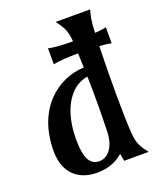

<svg xmlns="http://www.w3.org/2000/svg" viewBox="-140 -835 776 932"><g transform="rotate(-20 248.0 -368.5)"><path d="M342.3 0H468.8C445.3 -31.7 426.3 -52.7 421.9 -111.3C414.6 -203.6 415 -413.1 419.4 -564.5C442.4 -563 463.9 -560.5 480.5 -556.6V-639.6C464.4 -635.7 443.8 -633.3 421.9 -631.8V-634.8C424.3 -694.3 429.7 -714.8 438.5 -747.1H260.3C283.7 -714.8 302.7 -692.9 307.1 -633.3V-629.9C261.2 -629.9 213.4 -631.8 181.6 -639.6V-556.6C214.4 -564.5 263.7 -565.9 310.5 -566.4L313 -492.7C176.3 -487.3 36.6 -378.4 36.6 -160.2C36.6 -49.3 102.1 9.8 200.2 9.8C262.7 9.8 306.2 -11.7 335.4 -38.6ZM313.5 -160.2C311.5 -83.5 273.9 -39.1 229.5 -39.1C168 -39.1 158.7 -107.9 158.7 -179.7C158.7 -325.7 219.7 -430.7 314.5 -445.3C317.4 -344.7 315.9 -251 313.5 -160.2Z"/></g></svg>

Font: Amarante
Style: Regular
Weight: 400
Designer: Karolina Lach
Foundry: Sorkin Type Co.
Version: Version 1.001